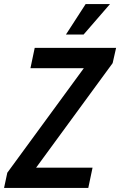

<svg xmlns="http://www.w3.org/2000/svg" viewBox="-31 -926 592 946"><path d="M-11 0 5 -75 382 -590H119L140 -690H541L524 -615L147 -100H425L404 0ZM294 -756 391 -906H511L381 -756Z"/></svg>

Font: Radio Canada Condensed Medium
Style: Italic
Weight: 500
Width: 3
Italic angle: -12°
Designer: Charles Daoud, Etienne Aubert Bonn, Alexandre Saumier Demers, Jacques Le Bailly
Foundry: Radio-Canada
Version: Version 2.104; ttfautohint (v1.8.4.7-5d5b);gftools[0.9.28.de